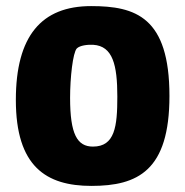

<svg xmlns="http://www.w3.org/2000/svg" viewBox="-20 -597 608 630"><path d="M279 -577C116 -577 32 -479 32 -269C32 -51 131 13 280 13C432 13 536 -37 536 -282C536 -541 425 -577 279 -577ZM285 -116C233 -116 210 -157 210 -276C210 -342 219 -424 232 -438C242 -448 267 -451 286 -450C350 -446 365 -384 365 -280C365 -182 357 -116 285 -116Z"/></svg>

Font: FilmFarsi Display
Style: Regular
Weight: 400
Designer: Borna Izadpanah
Foundry: Borna Izadpanah
Version: Version 1.000;PS 001.000;hotconv 1.0.88;makeotf.lib2.5.64775